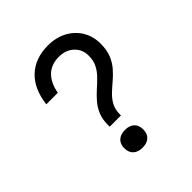

<svg xmlns="http://www.w3.org/2000/svg" viewBox="-216 -970 1133 1133"><g transform="rotate(-45 350.0 -404.0)"><path d="M373 -218H279V-233Q279 -281 294 -316Q309 -351 333 -378.5Q357 -406 383.5 -429.5Q410 -453 434 -477.5Q458 -502 473 -531.5Q488 -561 488 -602Q488 -655 451.5 -688.5Q415 -722 359 -722Q295 -722 256 -684.5Q217 -647 204 -576H108Q122 -692 188 -753.5Q254 -815 360 -815Q427 -815 478.5 -787.5Q530 -760 559 -712Q588 -664 588 -602Q588 -549 572.5 -511.5Q557 -474 532.5 -446Q508 -418 480.5 -395Q453 -372 428.5 -348.5Q404 -325 388.5 -296Q373 -267 373 -228ZM329 7Q292 7 271 -12.5Q250 -32 250 -67Q250 -102 271 -121.5Q292 -141 329 -141Q367 -141 387.5 -121.5Q408 -102 408 -67Q408 -32 387.5 -12.5Q367 7 329 7Z"/></g></svg>

Font: Martian Mono Light
Style: Regular
Weight: 300
Monospace: yes
Designer: Roman Shamin
Foundry: Evil Martians
Version: Version 1.000; ttfautohint (v1.8.4.7-5d5b)